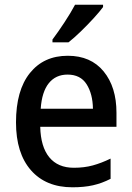

<svg xmlns="http://www.w3.org/2000/svg" viewBox="-20 -786 559 816"><path d="M268 -549Q366 -549 420.5 -482.5Q475 -416 475 -307V-247H151Q153 -162 189.5 -117.5Q226 -73 294 -73Q338 -73 374.5 -83Q411 -93 450 -112V-26Q413 -7 375 1.5Q337 10 288 10Q175 10 111.5 -62.5Q48 -135 48 -266Q48 -402 107 -475.5Q166 -549 268 -549ZM267 -469Q217 -469 187.5 -432.5Q158 -396 153 -324H375Q374 -387 348 -428Q322 -469 267 -469ZM418 -756Q404 -737 378 -708.5Q352 -680 323 -652Q294 -624 271 -606H203V-618Q227 -650 254 -691Q281 -732 299 -766H418Z"/></svg>

Font: Noto Sans Sinhala UI SemiCondensed Medium
Style: Regular
Weight: 500
Width: 4
Designer: Jelle Bosma - Monotype Design Team
Foundry: Monotype Imaging Inc.
Version: Version 2.006; ttfautohint (v1.8.4.7-5d5b)